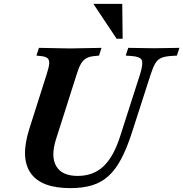

<svg xmlns="http://www.w3.org/2000/svg" viewBox="-20 -960 946 991"><path d="M343 11Q192 11 138 -67Q84 -145 131 -294L221 -577Q233 -614 234 -633Q235 -652 224 -660.5Q213 -669 187 -671L168 -673L181 -713L342 -710L504 -713L491 -673L471 -671Q444 -669 427 -660Q410 -651 398.5 -632Q387 -613 376 -577L269 -241Q241 -152 270.5 -102Q300 -52 381 -52Q461 -52 513.5 -101Q566 -150 600 -256L703 -577Q720 -632 711.5 -650Q703 -668 658 -671L629 -673L642 -713L775 -711L906 -713L893 -673L862 -671Q831 -669 812.5 -661Q794 -653 782 -633.5Q770 -614 758 -577L661 -276Q635 -195 605.5 -139.5Q576 -84 539.5 -51Q503 -18 455 -3.5Q407 11 343 11ZM613 -760H582L462 -940H611Z"/></svg>

Font: Baskervville
Style: Bold Italic
Weight: 700
Italic angle: -18°
Version: Version 1.100